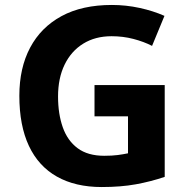

<svg xmlns="http://www.w3.org/2000/svg" viewBox="-20 -744 764 774"><path d="M361 -401H644V-31Q588 -12 527.5 -1Q467 10 390 10Q284 10 209.5 -32Q135 -74 96.5 -156Q58 -238 58 -358Q58 -470 101.5 -552Q145 -634 228 -679Q311 -724 431 -724Q488 -724 543 -712Q598 -700 643 -680L593 -559Q560 -576 518 -587Q476 -598 430 -598Q364 -598 315.5 -568Q267 -538 240.5 -483.5Q214 -429 214 -355Q214 -285 233 -231Q252 -177 293 -146.5Q334 -116 400 -116Q432 -116 454.5 -119Q477 -122 496 -126V-275H361Z"/></svg>

Font: Noto Sans Sora Sompeng
Style: Bold
Weight: 700
Designer: Monotype Design Team. David Williams.
Foundry: Monotype Imaging Inc.
Version: Version 2.101